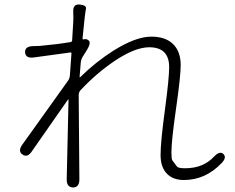

<svg xmlns="http://www.w3.org/2000/svg" viewBox="-20 -798 1040 849"><path d="M303 31Q274 30 275 -6L283 -356Q283 -361 280 -357L121 -129Q101 -99 79 -115Q58 -130 79 -159L280 -440Q288 -451 289 -464L296 -562Q296 -567 291 -566L130 -544Q93 -539 91 -566Q89 -593 126 -594Q139 -594 156 -595Q234 -602 292 -612Q299 -613 299 -620L304 -702Q305 -719 304 -736V-743Q301 -781 332 -778Q364 -775 360 -758.5Q356 -742 345 -628Q345 -623 350 -624Q365 -628 374 -617Q382 -606 365 -578L345 -546Q338 -534 337 -520L332 -459Q332 -454 336 -458Q402 -523 480 -573Q580 -636 649 -636Q712 -636 745.5 -603Q779 -570 779 -510Q779 -461 758.5 -318Q738 -175 738 -125Q738 -94 742 -89Q752 -75 763 -61Q769 -54 799 -54Q879 -54 927 -106Q952 -132 968 -117Q984 -101 959 -76Q888 -2 793 -2Q745 -2 717.5 -30.5Q690 -59 690 -113Q690 -171 710 -318Q728 -453 728 -501Q728 -589 640 -589Q578 -589 489 -530Q407 -475 336 -399Q328 -390 328 -378L331 -5Q331 31 303 31Z"/></svg>

Font: Resource Han Rounded CN Light
Style: Regular
Weight: 300
Designer: Cyano Hao (round all glyphs); Ryoko NISHIZUKA 西塚涼子 (kana, bopomofo & ideographs); Paul D. Hunt (Latin, Greek & Cyrillic)
Foundry: Cyano Hao
Version: 0.990